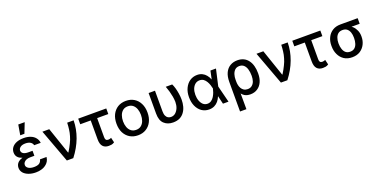

<svg xmlns="http://www.w3.org/2000/svg" viewBox="-18 -1766 5842 2958"><g transform="rotate(-20 2903.0 -287.0)"><path d="M254.9 -285.2Q276.4 -285.2 340.8 -285.2Q340.8 -273.4 340.8 -239.3Q323.2 -239.3 271.5 -239.3Q237.3 -239.3 210 -228.5Q183.6 -217.8 168.9 -199.2Q153.3 -180.7 153.3 -155.3Q153.3 -122.1 187.5 -99.6Q221.7 -78.1 278.3 -78.1Q335 -78.1 365.2 -97.7Q394.5 -118.2 403.3 -158.2Q439.5 -158.2 510.7 -158.2Q506.8 -119.1 488.3 -87.9Q469.7 -56.6 438.5 -35.2Q408.2 -12.7 367.2 -2Q327.1 9.8 278.3 9.8Q211.9 9.8 160.2 -9.8Q107.4 -29.3 77.1 -64.5Q46.9 -100.6 46.9 -148.4Q46.9 -171.9 56.6 -196.3Q66.4 -220.7 89.8 -240.2Q113.3 -260.7 153.3 -272.5Q193.4 -285.2 254.9 -285.2ZM340.8 -262.7Q319.3 -262.7 254.9 -262.7Q196.3 -262.7 157.2 -274.4Q118.2 -286.1 96.7 -304.7Q74.2 -324.2 65.4 -346.7Q56.6 -370.1 56.6 -393.6Q56.6 -443.4 85 -479.5Q112.3 -514.6 162.1 -534.2Q211.9 -552.7 277.3 -552.7Q339.8 -552.7 388.7 -533.2Q437.5 -514.6 465.8 -478.5Q495.1 -443.4 501 -393.6Q464.8 -393.6 393.6 -393.6Q386.7 -426.8 355.5 -446.3Q325.2 -465.8 274.4 -465.8Q222.7 -465.8 192.4 -444.3Q162.1 -421.9 161.1 -389.6Q162.1 -358.4 189.5 -339.8Q217.8 -321.3 271.5 -321.3Q293.9 -321.3 340.8 -321.3Q340.8 -306.6 340.8 -262.7ZM244.1 -610.4Q251 -651.4 272.5 -777.3Q298.8 -777.3 377.9 -777.3Q361.3 -735.4 312.5 -610.4Q294.9 -610.4 244.1 -610.4Z M786.1 0Q735.4 -136.7 584 -545.9Q612.3 -545.9 696.3 -545.9Q734.4 -436.5 845.7 -109.4Q847.7 -109.4 851.6 -109.4Q892.6 -174.8 918.9 -230.5Q946.3 -285.2 960 -335.9Q975.6 -386.7 981.4 -437.5Q988.3 -488.3 990.2 -545.9Q1025.4 -545.9 1095.7 -545.9Q1094.7 -406.2 1043 -266.6Q991.2 -127.9 891.6 0Q856.4 0 786.1 0Z M1630.9 -545.9Q1630.9 -522.5 1630.9 -454.1Q1516.6 -454.1 1170.9 -454.1Q1170.9 -476.6 1170.9 -545.9Q1286.1 -545.9 1630.9 -545.9ZM1342.8 -545.9Q1369.1 -545.9 1448.2 -545.9Q1448.2 -445.3 1448.2 -143.6Q1448.2 -115.2 1456.1 -102.5Q1463.9 -89.8 1475.6 -85.9Q1487.3 -83 1500 -83Q1513.7 -83 1525.4 -86.9Q1537.1 -91.8 1545.9 -95.7Q1552.7 -68.4 1565.4 -14.6Q1542 1 1519.5 5.9Q1498 9.8 1472.7 9.8Q1410.2 9.8 1377 -27.3Q1342.8 -63.5 1342.8 -146.5Q1342.8 -279.3 1342.8 -545.9Z M1952.1 10.7Q1876 10.7 1818.4 -24.4Q1761.7 -59.6 1729.5 -122.1Q1698.2 -185.5 1698.2 -270.5Q1698.2 -355.5 1729.5 -418.9Q1761.7 -482.4 1818.4 -517.6Q1876 -552.7 1952.1 -552.7Q2029.3 -552.7 2085.9 -517.6Q2143.6 -482.4 2174.8 -418.9Q2207 -355.5 2207 -270.5Q2207 -185.5 2174.8 -122.1Q2143.6 -59.6 2085.9 -24.4Q2029.3 10.7 1952.1 10.7ZM1953.1 -78.1Q2002.9 -78.1 2035.2 -104.5Q2068.4 -130.9 2084 -174.8Q2099.6 -217.8 2099.6 -270.5Q2099.6 -323.2 2084 -366.2Q2068.4 -410.2 2035.2 -437.5Q2002.9 -463.9 1953.1 -463.9Q1902.3 -463.9 1870.1 -437.5Q1836.9 -410.2 1821.3 -366.2Q1805.7 -323.2 1805.7 -270.5Q1805.7 -217.8 1821.3 -174.8Q1836.9 -130.9 1870.1 -104.5Q1902.3 -78.1 1953.1 -78.1Z M2325.2 -545.9Q2351.6 -545.9 2429.7 -545.9Q2429.7 -460.9 2429.7 -207Q2429.7 -160.2 2443.4 -132.8Q2457 -104.5 2478.5 -92.8Q2501 -81.1 2525.4 -81.1Q2567.4 -81.1 2598.6 -107.4Q2629.9 -134.8 2648.4 -178.7Q2666 -223.6 2666 -277.3Q2665 -318.4 2657.2 -365.2Q2648.4 -412.1 2635.7 -458Q2622.1 -504.9 2606.4 -545.9Q2641.6 -545.9 2711.9 -545.9Q2727.5 -515.6 2740.2 -471.7Q2752.9 -426.8 2760.7 -376Q2768.6 -326.2 2768.6 -277.3Q2768.6 -219.7 2754.9 -168Q2741.2 -116.2 2711.9 -76.2Q2683.6 -36.1 2637.7 -12.7Q2591.8 9.8 2528.3 9.8Q2437.5 9.8 2381.8 -43Q2325.2 -94.7 2325.2 -209Q2325.2 -321.3 2325.2 -545.9Z M3116.2 11.7Q3047.9 10.7 2996.1 -25.4Q2945.3 -61.5 2916 -126Q2887.7 -189.5 2887.7 -272.5Q2887.7 -355.5 2918 -418Q2948.2 -481.4 3000 -516.6Q3053.7 -552.7 3121.1 -552.7Q3168.9 -552.7 3205.1 -534.2Q3241.2 -516.6 3266.6 -484.4Q3293 -453.1 3309.6 -410.2Q3321.3 -410.2 3346.7 -410.2Q3351.6 -376 3367.2 -274.4Q3384.8 -206.1 3436.5 0Q3414.1 0 3345.7 0Q3329.1 -68.4 3280.3 -274.4Q3275.4 -300.8 3264.6 -333Q3253.9 -365.2 3236.3 -394.5Q3218.8 -423.8 3192.4 -443.4Q3166 -461.9 3128.9 -461.9Q3087.9 -461.9 3057.6 -438.5Q3026.4 -414.1 3008.8 -371.1Q2992.2 -328.1 2992.2 -272.5Q2992.2 -217.8 3008.8 -173.8Q3025.4 -129.9 3054.7 -104.5Q3084 -80.1 3124 -80.1Q3159.2 -80.1 3186.5 -99.6Q3213.9 -119.1 3232.4 -149.4Q3251 -179.7 3262.7 -211.9Q3274.4 -245.1 3280.3 -271.5Q3299.8 -362.3 3338.9 -545.9Q3361.3 -545.9 3429.7 -545.9Q3414.1 -476.6 3367.2 -271.5Q3362.3 -236.3 3346.7 -132.8Q3337.9 -132.8 3312.5 -132.8Q3295.9 -90.8 3268.6 -57.6Q3242.2 -25.4 3204.1 -6.8Q3166 11.7 3116.2 11.7Z M3551.8 203.1Q3551.8 82 3551.8 -282.2Q3551.8 -372.1 3581.1 -432.6Q3610.4 -492.2 3662.1 -522.5Q3713.9 -552.7 3780.3 -552.7Q3838.9 -552.7 3882.8 -531.2Q3926.8 -509.8 3956.1 -469.7Q3985.4 -430.7 4000 -377Q4014.6 -323.2 4014.6 -258.8Q4014.6 -254.9 4014.6 -249Q4014.6 -172.9 3988.3 -114.3Q3961.9 -55.7 3912.1 -23.4Q3863.3 9.8 3794.9 9.8Q3737.3 9.8 3698.2 -14.6Q3660.2 -40 3635.7 -85Q3611.3 -129.9 3594.7 -191.4Q3614.3 -209 3654.3 -246.1Q3654.3 -220.7 3660.2 -191.4Q3666 -163.1 3680.7 -137.7Q3695.3 -112.3 3719.7 -96.7Q3745.1 -80.1 3782.2 -80.1Q3827.1 -80.1 3854.5 -104.5Q3882.8 -127.9 3895.5 -166Q3908.2 -204.1 3908.2 -249Q3908.2 -252 3908.2 -258.8Q3908.2 -314.5 3894.5 -360.4Q3881.8 -405.3 3852.5 -432.6Q3824.2 -459 3779.3 -459Q3734.4 -459 3706.1 -432.6Q3678.7 -406.2 3666 -364.3Q3653.3 -323.2 3654.3 -279.3Q3655.3 -118.2 3656.2 203.1Q3629.9 203.1 3551.8 203.1Z M4295.9 0Q4245.1 -136.7 4093.8 -545.9Q4122.1 -545.9 4206.1 -545.9Q4244.1 -436.5 4355.5 -109.4Q4357.4 -109.4 4361.3 -109.4Q4402.3 -174.8 4428.7 -230.5Q4456.1 -285.2 4469.7 -335.9Q4485.4 -386.7 4491.2 -437.5Q4498 -488.3 4500 -545.9Q4535.2 -545.9 4605.5 -545.9Q4604.5 -406.2 4552.7 -266.6Q4501 -127.9 4401.4 0Q4366.2 0 4295.9 0Z M5140.6 -545.9Q5140.6 -522.5 5140.6 -454.1Q5026.4 -454.1 4680.7 -454.1Q4680.7 -476.6 4680.7 -545.9Q4795.9 -545.9 5140.6 -545.9ZM4852.5 -545.9Q4878.9 -545.9 4958 -545.9Q4958 -445.3 4958 -143.6Q4958 -115.2 4965.8 -102.5Q4973.6 -89.8 4985.4 -85.9Q4997.1 -83 5009.8 -83Q5023.4 -83 5035.2 -86.9Q5046.9 -91.8 5055.7 -95.7Q5062.5 -68.4 5075.2 -14.6Q5051.8 1 5029.3 5.9Q5007.8 9.8 4982.4 9.8Q4919.9 9.8 4886.7 -27.3Q4852.5 -63.5 4852.5 -146.5Q4852.5 -279.3 4852.5 -545.9Z M5220.7 -258.8Q5220.7 -261.7 5220.7 -269.5Q5220.7 -342.8 5250 -401.4Q5278.3 -460 5333 -494.1Q5386.7 -528.3 5463.9 -528.3Q5477.5 -525.4 5490.2 -513.7Q5502 -502 5518.6 -488.3Q5535.2 -474.6 5561.5 -464.8Q5603.5 -449.2 5635.7 -418Q5668 -386.7 5686.5 -342.8Q5705.1 -299.8 5705.1 -249Q5705.1 -245.1 5705.1 -238.3Q5705.1 -172.9 5676.8 -116.2Q5648.4 -59.6 5594.7 -24.4Q5541 9.8 5464.8 9.8Q5387.7 9.8 5333 -25.4Q5278.3 -61.5 5250 -122.1Q5220.7 -182.6 5220.7 -258.8ZM5335.9 -269.5Q5335.9 -266.6 5335.9 -258.8Q5335.9 -210.9 5349.6 -170.9Q5362.3 -129.9 5390.6 -105.5Q5418.9 -82 5464.8 -82Q5509.8 -82 5537.1 -106.4Q5564.5 -129.9 5577.1 -170.9Q5589.8 -210.9 5589.8 -258.8Q5589.8 -262.7 5589.8 -269.5Q5589.8 -314.5 5577.1 -352.5Q5564.5 -390.6 5536.1 -414.1Q5508.8 -436.5 5463.9 -436.5Q5418.9 -436.5 5390.6 -414.1Q5362.3 -390.6 5349.6 -352.5Q5335.9 -314.5 5335.9 -269.5ZM5746.1 -528.3Q5746.1 -505.9 5746.1 -436.5Q5674.8 -436.5 5463.9 -436.5Q5463.9 -460 5463.9 -528.3Q5534.2 -528.3 5746.1 -528.3Z"/></g></svg>

Font: DeepSea
Style: Medium
Weight: 500
Designer: Stem
Version: Version 3.019;git-0a5106e0b